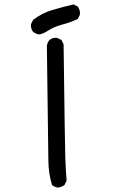

<svg xmlns="http://www.w3.org/2000/svg" viewBox="-20 -852 540 874"><path d="M244.1 2Q228.5 0 216.8 -9.8Q201.2 -60.5 200.2 -117.7Q199.2 -174.8 193.4 -642.6Q195.3 -658.2 205.1 -669.9Q218.8 -681.6 240.2 -679.7L259.8 -669.9L269.5 -650.4Q275.4 -182.6 277.3 -131.3Q279.3 -80.1 283.2 -29.3L273.4 -9.8Q259.8 0 244.1 2ZM158.2 -695.3Q142.6 -697.3 130.9 -707Q119.1 -720.7 121.1 -742.2L130.9 -761.7Q171.9 -793 218.8 -806.6Q265.6 -820.3 314.5 -832L334 -822.3Q345.7 -806.6 343.8 -785.2L334 -765.6Q300.8 -750 263.7 -740.2Q226.6 -730.5 201.2 -713.9Q175.8 -697.3 158.2 -695.3Z"/></svg>

Font: JasonHandwriting4
Style: Regular
Weight: 400
Version: Version 1.01.21